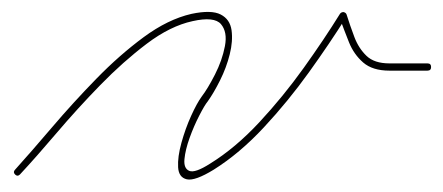

<svg xmlns="http://www.w3.org/2000/svg" viewBox="-20 -282 734 318"><path d="M5 -1Q32 -31 66.5 -71.5Q101 -112 139.5 -151.5Q178 -191 218 -220.5Q258 -250 297 -259Q330 -266 345.5 -258Q361 -250 363.5 -232Q366 -214 360.5 -192Q355 -170 344.5 -149Q334 -128 324 -114Q319 -108 310 -90.5Q301 -73 294 -53.5Q287 -34 285.5 -18.5Q284 -3 293.5 1Q303 5 328 -11Q370 -37 409.5 -79.5Q449 -122 483 -169.5Q517 -217 543 -259Q545 -262 549 -262Q553 -261 554 -258Q560 -239 567 -220.5Q574 -202 587 -189.5Q600 -177 625 -177Q641 -177 656.5 -177Q672 -177 688 -177Q694 -177 694 -171Q694 -165 688 -165Q672 -165 656.5 -165Q641 -165 625 -165Q597 -165 581.5 -178.5Q566 -192 558 -212Q550 -232 542 -254Q541 -257 548 -256Q555 -256 553 -253Q526 -210 491.5 -162Q457 -114 417 -71Q377 -28 334 -1Q303 18 289.5 15Q276 12 275 -5Q274 -22 280.5 -45.5Q287 -69 296.5 -90Q306 -111 314 -122Q324 -135 336 -158.5Q348 -182 352.5 -205.5Q357 -229 346 -242Q335 -255 299 -247Q262 -239 223 -209.5Q184 -180 146 -141Q108 -102 74 -62Q40 -22 13 7Q9 11 5 7Q1 3 5 -1Z"/></svg>

Font: FRB American Cursive Guidelines Thin
Style: Italic
Weight: 100
Italic angle: -25°
Version: Version 2.0;Modular Font Editor K font №1